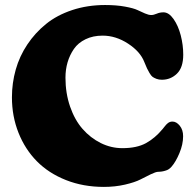

<svg xmlns="http://www.w3.org/2000/svg" viewBox="-20 -734 777 769"><path d="M396 14.6Q313.5 14.6 244.4 -12.7Q175.3 -40 127.9 -87.9Q80.6 -135.7 54.2 -201.9Q27.8 -268.1 27.8 -344.2Q27.8 -401.4 43 -455.1Q58.1 -508.8 89.4 -555.7Q120.6 -602.5 164.3 -637.9Q208 -673.3 269 -693.6Q330.1 -713.9 400.9 -713.9Q446.3 -713.9 480.7 -707.5Q515.1 -701.2 530.5 -693.8Q545.9 -686.5 560.5 -680.2Q575.2 -673.8 585.9 -673.8Q595.2 -673.8 607.7 -679.2Q620.1 -684.6 634.8 -684.6Q656.2 -684.6 675 -658Q693.8 -631.3 703.9 -592.5Q713.9 -553.7 713.9 -515.1Q713.9 -463.4 688.7 -439Q663.6 -414.6 628.4 -414.6Q616.2 -414.6 606.7 -418.2Q597.2 -421.9 591.3 -426Q585.4 -430.2 578.6 -441.9Q571.8 -453.6 568.8 -460.2Q565.9 -466.8 558.1 -485.4Q542 -527.3 492.9 -559.3Q443.8 -591.3 391.1 -591.3Q352.5 -591.3 322.8 -576.9Q293 -562.5 276.1 -538.1Q259.3 -513.7 250.7 -484.6Q242.2 -455.6 242.2 -422.9Q242.2 -360.8 260.7 -307.1Q279.3 -253.4 310.8 -217.5Q342.3 -181.6 383.5 -161.1Q424.8 -140.6 470.2 -140.6Q527.8 -140.6 564.5 -160.6Q601.1 -180.7 631.8 -217.8Q633.3 -219.7 638.4 -226.1Q643.6 -232.4 645.5 -234.6Q647.5 -236.8 651.9 -240.5Q656.2 -244.1 660.9 -245.6Q665.5 -247.1 670.9 -247.1Q686.5 -247.1 700 -230.5Q713.4 -213.9 713.4 -188.5Q713.4 -155.8 698.7 -120.8Q684.1 -85.9 667.5 -66.9Q656.7 -54.2 643.6 -50.8Q628.9 -45.9 612.8 -45.9Q603.5 -45.4 583.7 -35.9Q564 -26.4 542.2 -15.1Q520.5 -3.9 480.7 5.4Q440.9 14.6 396 14.6Z"/></svg>

Font: Cooper* ExtraBold
Style: Regular
Weight: 800
Designer: Owen Earl
Foundry: indestructible type*
Version: Version 0.001